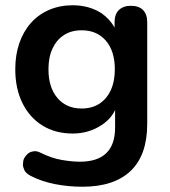

<svg xmlns="http://www.w3.org/2000/svg" viewBox="-20 -519 644 729"><path d="M290 -107Q329 -107 357 -125Q385 -143 400.5 -176.5Q416 -210 416 -256Q416 -325 382 -364.5Q348 -404 290 -404Q251 -404 223 -386Q195 -368 179.5 -335Q164 -302 164 -256Q164 -187 198 -147Q232 -107 290 -107ZM293 190Q239 190 188.5 180Q138 170 97 149Q78 139 72.5 127Q67 115 67 105Q67 101 68.5 91.5Q70 82 79.5 71Q89 60 98.5 57.5Q108 55 112 55Q122 55 132 60Q176 82 215.5 88.5Q255 95 283 95Q350 95 383.5 62.5Q417 30 417 -34V-101Q400 -66 364 -43Q316 -12 256 -12Q190 -12 141 -42.5Q92 -73 65 -128Q38 -183 38 -256Q38 -311 53.5 -355.5Q69 -400 97.5 -432Q126 -464 166.5 -481.5Q207 -499 256 -499Q318 -499 365 -469Q398 -446 415 -414V-434Q415 -465 431.5 -481Q448 -497 477 -497Q507 -497 523 -481Q539 -465 539 -434V-49Q539 70 476 130Q413 190 293 190Z"/></svg>

Font: Nunito
Style: Bold
Weight: 700
Designer: Vernon Adams
Foundry: Vernon Adams
Version: Version 3.602